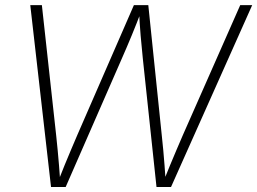

<svg xmlns="http://www.w3.org/2000/svg" viewBox="-20 -748 1029 768"><path d="M184.1 0 101.1 -727.5H147.5L204.6 -207.5Q208 -177.7 210.7 -147.2Q213.4 -116.7 216.1 -86.2Q218.8 -55.7 220.7 -24.4H213.4Q225.6 -55.7 238 -86.2Q250.5 -116.7 263.4 -147.2Q276.4 -177.7 289.1 -207.5L515.6 -727.5H573.2L627 -207.5Q630.4 -177.7 633.1 -147.2Q635.7 -116.7 638.2 -86.2Q640.6 -55.7 642.6 -24.4H634.8Q647 -55.7 659.9 -86.2Q672.9 -116.7 685.5 -147.2Q698.2 -177.7 711.4 -207.5L940.9 -727.5H988.8L664.1 0H606L551.3 -513.7Q546.4 -559.1 542.5 -606Q538.6 -652.8 536.1 -705.1H545.9Q526.4 -653.8 507.1 -606.9Q487.8 -560.1 467.3 -513.7L242.7 0Z"/></svg>

Font: Inter 18pt ExtraLight
Style: Italic
Weight: 250
Italic angle: -9.3988°
Designer: Rasmus Andersson
Foundry: rsms
Version: Version 4.001;git-66647c0bb